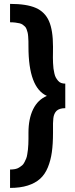

<svg xmlns="http://www.w3.org/2000/svg" viewBox="-20 -926 384 978"><path d="M31.2 -62.5Q44.9 -62.5 56.6 -64.7Q68.4 -66.9 77.1 -72.5Q85.9 -78.1 92.8 -83.7Q99.6 -89.4 104.7 -99.9Q109.9 -110.4 113.3 -118.2Q116.7 -126 118.9 -140.4Q121.1 -154.8 122.3 -164.1Q123.5 -173.3 124.3 -190.9Q125 -208.5 125 -218Q125 -227.5 125 -247.1Q125 -249 125 -250Q125 -320.8 148.7 -369.4Q172.4 -418 218.8 -437.5Q125 -479.5 125 -687.5Q125 -705.1 124.8 -716.1Q124.5 -727.1 123.5 -740Q122.6 -752.9 120.6 -760.5Q118.7 -768.1 115.5 -776.9Q112.3 -785.6 107.4 -790.5Q102.5 -795.4 95.7 -800.3Q88.9 -805.2 79.3 -807.4Q69.8 -809.6 58.1 -811Q46.4 -812.5 31.2 -812.5V-906.2Q115.7 -906.2 162.4 -885.7Q209 -865.2 229.5 -818.6Q250 -772 250 -687.5Q250 -679.7 249.8 -660.9Q249.5 -642.1 249.5 -632.3Q249.5 -622.6 250.2 -604.7Q251 -586.9 252.4 -576.9Q253.9 -566.9 256.8 -553Q259.8 -539.1 264.4 -531Q269 -522.9 275.6 -514.9Q282.2 -506.8 291.5 -503.4Q300.8 -500 312.5 -500V-375Q296.9 -375 285.6 -371.3Q274.4 -367.7 267.8 -361.1Q261.2 -354.5 257.1 -345Q252.9 -335.4 251.7 -323.5Q250.5 -311.5 250 -297.6Q249.5 -283.7 250 -268.1Q250 -256.3 250 -250Q250 -192.9 244.1 -150.9Q238.3 -108.9 223.6 -73.2Q209 -37.6 184.3 -15.4Q159.7 6.8 121.6 19Q83.5 31.2 31.2 31.2Z"/></svg>

Font: Oswald
Style: Stencbab
Weight: 400
Designer: Mathieu Le Lay
Foundry: Mathieu Le Lay
Version: Version 1.000